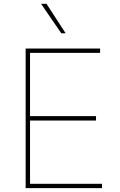

<svg xmlns="http://www.w3.org/2000/svg" viewBox="-20 -980 624 1000"><path d="M113.6 0V-727.3H501.4V-704.5H136.4V-375H480.1V-352.3H136.4V-22.7H511.4V0ZM299 -806.8 193.9 -960.2H222.3L321.7 -806.8Z"/></svg>

Font: Inter Thin BETA
Style: Regular
Weight: 100
Designer: Rasmus Andersson
Foundry: rsms
Version: Version 3.011;git-f93a4a705